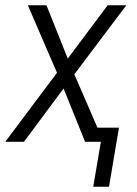

<svg xmlns="http://www.w3.org/2000/svg" viewBox="-26 -540 521 731"><path d="M329 171 358 0H298L216 -203L65 0H-6L191 -263L80 -520H151L232 -317L384 -520H455L257 -257L345 -54H427L389 171Z"/></svg>

Font: Iosevka QP Light
Style: Italic
Weight: 300
Italic angle: -9°
Designer: Belleve Invis
Foundry: Belleve Invis
Version: Version 20.0.0; ttfautohint (v1.8.4)